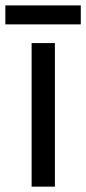

<svg xmlns="http://www.w3.org/2000/svg" viewBox="-39 -697 322 717"><path d="M166 -536.1H79.1V0H166ZM-19 -676.8V-606H262.7V-676.8Z"/></svg>

Font: Avrile Sans
Style: Regular
Weight: 400
Designer: Monotype Design Team, Google (font), Stefan Peev (BGR Cyrillic), Cristiano Sobral (main changes)
Foundry: The Avrile Sans Project Authors
Version: Version 3.110